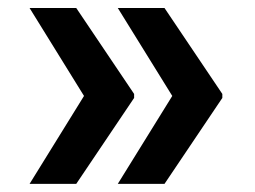

<svg xmlns="http://www.w3.org/2000/svg" viewBox="-20 -534 633 476"><path d="M53.3 -78.1 189.6 -298.3H312.5V-291.2L169 -78.1ZM53.3 -514.2H169L312.5 -301.1V-294H189.6ZM272 -78.1 408.4 -298.3H531.2V-291.2L387.8 -78.1ZM272 -514.2H387.8L531.2 -301.1V-294H408.4Z"/></svg>

Font: Riot Sans
Style: Regular
Weight: 400
Designer: Rasmus Andersson
Foundry: rsms
Version: Version 3.005